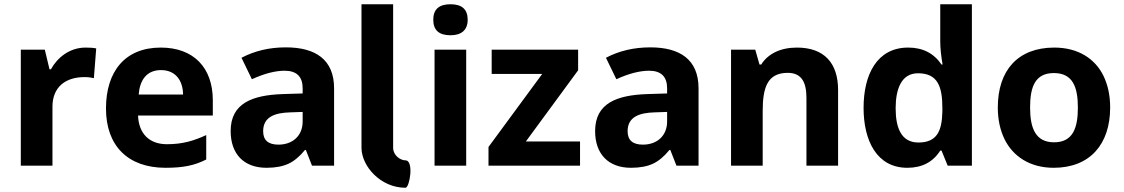

<svg xmlns="http://www.w3.org/2000/svg" viewBox="-20 -780 5292 904"><path d="M220 -454H213L191 -546H78V0H227V-278C227 -368 286 -417 378 -417C395 -417 410 -415 422 -412L433 -552C420 -555 403 -556 383 -556C306 -556 249 -507 220 -454Z M842 -335H633C638 -402 670 -450 738 -450C805 -450 841 -403 842 -335ZM951 -29V-144C894 -118 842 -101 766 -101C681 -101 633 -153 630 -236H982V-308C982 -462 891 -556 737 -556C568 -556 479 -443 479 -269C479 -93 583 10 759 10C843 10 896 -1 951 -29Z M1326 -557C1249 -557 1180 -541 1117 -508L1166 -407C1225 -434 1277 -447 1320 -447C1377 -447 1405 -419 1405 -364V-340L1310 -337C1170 -332 1066 -295 1066 -163C1066 -55 1128 10 1235 10C1278 10 1312 3 1338 -9C1364 -21 1391 -43 1416 -74H1420L1449 0H1553V-364C1553 -500 1465 -557 1326 -557ZM1291 -99C1243 -99 1219 -120 1219 -162C1219 -230 1274 -249 1347 -251L1405 -253V-208C1405 -141 1358 -99 1291 -99Z M1682 -83C1683 3 1772 104 1889 104C1909 104 1930 -25 1889 -25C1866 -25 1832 -47 1831 -83V-760H1682Z M2182 -687C2182 -736 2155 -760 2101 -760C2047 -760 2020 -736 2020 -687C2020 -638 2047 -614 2101 -614C2152 -614 2182 -638 2182 -687ZM2175 0V-546H2026V0Z M2711 0V-114H2456L2702 -449V-546H2295V-432H2533L2280 -88V0Z M3042 -557C2965 -557 2896 -541 2833 -508L2882 -407C2941 -434 2993 -447 3036 -447C3093 -447 3121 -419 3121 -364V-340L3026 -337C2886 -332 2782 -295 2782 -163C2782 -55 2844 10 2951 10C2994 10 3028 3 3054 -9C3080 -21 3107 -43 3132 -74H3136L3165 0H3269V-364C3269 -500 3181 -557 3042 -557ZM3007 -99C2959 -99 2935 -120 2935 -162C2935 -230 2990 -249 3063 -251L3121 -253V-208C3121 -141 3074 -99 3007 -99Z M3732 -556C3654 -556 3595 -526 3564 -476H3556L3536 -546H3422V0H3571V-257C3571 -366 3592 -437 3689 -437C3756 -437 3777 -390 3777 -319V0H3926V-356C3926 -484 3860 -556 3732 -556Z M4046 -272C4046 -118 4108 10 4252 10C4321 10 4373 -17 4407 -71H4413L4442 0H4556V-760H4407V-585C4407 -553 4411 -517 4418 -476H4413C4377 -529 4325 -556 4256 -556C4109 -556 4046 -429 4046 -272ZM4197 -270C4197 -359 4223 -435 4302 -435C4395 -435 4417 -373 4417 -271V-255C4415 -162 4391 -109 4304 -109C4223 -109 4197 -179 4197 -270Z M4942 -436C5031 -436 5055 -370 5055 -274C5055 -178 5032 -110 4943 -110C4854 -110 4830 -179 4830 -274C4830 -370 4853 -436 4942 -436ZM4678 -274C4678 -217 4689 -167 4710 -124C4749 -45 4828 10 4941 10C5112 10 5207 -101 5207 -274C5207 -331 5196 -381 5175 -424C5136 -503 5057 -556 4944 -556C4772 -556 4678 -448 4678 -274Z"/></svg>

Font: Passageway
Style: Regular
Weight: 700
Foundry: Ascender Corporation
Version: Version 1.11